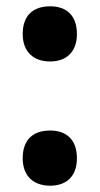

<svg xmlns="http://www.w3.org/2000/svg" viewBox="-20 -577 316 609"><path d="M52 -469C52 -412 87 -382 139 -382C190 -382 224 -412 224 -469C224 -528 191 -557 139 -557C85 -557 52 -528 52 -469ZM52 -75C52 -18 87 12 139 12C190 12 224 -17 224 -75C224 -134 191 -163 139 -163C85 -163 52 -134 52 -75Z"/></svg>

Font: Noto Sans Gujarati Condensed ExtraBold
Style: Regular
Weight: 800
Width: 3
Designer: Jelle Bosma - Monotype Design Team, Universal Thirst
Foundry: Monotype Imaging Inc.
Version: Version 2.106